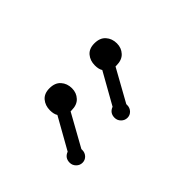

<svg xmlns="http://www.w3.org/2000/svg" viewBox="-37 -793 276 276"><g transform="rotate(-45 100.5 -655.5)"><path d="M31.7 -613.8Q31.7 -608.4 28.1 -604.5Q24.4 -600.6 19 -600.6Q13.7 -600.6 9.8 -604.5Q5.9 -608.4 5.9 -613.8Q5.9 -623.5 15.1 -627L42 -674.8Q39.1 -679.2 39.1 -687Q39.1 -696.8 44.7 -703.4Q50.3 -710 61 -710Q72.3 -710 78.1 -703.4Q84 -696.8 84 -687Q84 -677.7 78.1 -671.4Q72.3 -665 61 -665H59.1L31.7 -615.7ZM123 -613.8Q123 -608.4 119.4 -604.5Q115.7 -600.6 110.4 -600.6Q105 -600.6 101.1 -604.5Q97.2 -608.4 97.2 -613.8Q97.2 -623.5 106.4 -627L133.3 -674.8Q130.4 -679.2 130.4 -687Q130.4 -696.8 136 -703.4Q141.6 -710 152.3 -710Q163.6 -710 169.4 -703.4Q175.3 -696.8 175.3 -687Q175.3 -677.7 169.4 -671.4Q163.6 -665 152.3 -665H150.4L123 -615.7Z"/></g></svg>

Font: Wire One
Style: Regular
Weight: 400
Designer: Alexei Vanyashin, Gayaneh Bagdasaryan
Foundry: Cyreal Type Foundry
Version: Version 1.000